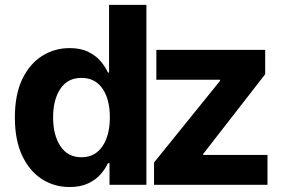

<svg xmlns="http://www.w3.org/2000/svg" viewBox="-20 -747 1157 776"><path d="M261.4 8.9Q199.2 8.9 149.1 -23.3Q99.1 -55.4 69.6 -118.1Q40.1 -180.8 40.1 -272Q40.1 -365.8 70.5 -428.1Q100.9 -490.4 151.1 -521.5Q201.3 -552.6 261 -552.6Q306.8 -552.6 337.5 -537.1Q368.3 -521.7 387.3 -498.9Q406.2 -476.2 416.2 -453.8H420.8V-727.3H571.7V0H422.6V-87.4H416.2Q405.9 -64.6 386.4 -42.4Q366.8 -20.2 336.1 -5.7Q305.4 8.9 261.4 8.9ZM309.3 -111.5Q364 -111.5 394 -155.7Q424 -199.9 424 -272.7Q424 -345.9 394.2 -389Q364.3 -432.2 309.3 -432.2Q253.2 -432.2 223.9 -388Q194.6 -343.8 194.6 -272.7Q194.6 -201.3 224.1 -156.4Q253.6 -111.5 309.3 -111.5ZM602.6 0V-90.2L869.7 -420.8V-424.7H611.9V-545.5H1051.8V-447.1L801.1 -124.6V-120.7H1061.1V0Z"/></svg>

Font: Inter Zeller
Style: Bold
Weight: 700
Designer: Rasmus Andersson; Joe Bland
Foundry: zeller
Version: Version 3.015;git-dec3a8cb1